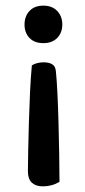

<svg xmlns="http://www.w3.org/2000/svg" viewBox="-20 -493 303 681"><path d="M79 115Q79 87 80 40.5Q81 -6 82.5 -59Q84 -112 86.5 -165.5Q89 -219 93 -261Q100 -266 111.5 -269Q123 -272 134 -272Q153 -272 164.5 -265.5Q176 -259 178 -242Q181 -215 183.5 -165Q186 -115 187.5 -58.5Q189 -2 190 54.5Q191 111 191 152Q164 168 132 168Q107 168 93 155Q79 142 79 115ZM201 -406Q201 -377 183 -358.5Q165 -340 134 -340Q102 -340 84.5 -358.5Q67 -377 67 -406Q67 -435 84.5 -454Q102 -473 134 -473Q165 -473 183 -454Q201 -435 201 -406Z"/></svg>

Font: Baloo 2 Medium
Style: Regular
Weight: 500
Designer: Sarang Kulkarni and Ek Type
Foundry: Ek Type
Version: Version 1.640;hotconv 1.0.111;makeotfexe 2.5.65597; ttfautoh